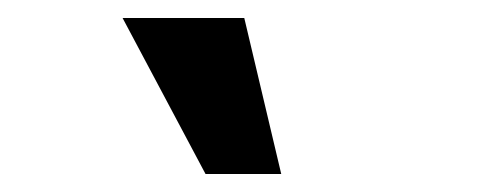

<svg xmlns="http://www.w3.org/2000/svg" viewBox="-20 -641 540 213"><path d="M208 -448 116 -621H251L292 -448Z"/></svg>

Font: Rokkitt SemiBold ExtraBold
Style: Regular
Weight: 800
Version: Version 3.103